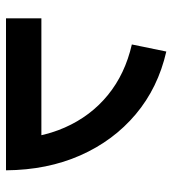

<svg xmlns="http://www.w3.org/2000/svg" viewBox="12 -572 561 624"><g transform="rotate(90 292.0 -260.5)"><path d="M433 0Q432 -107 395 -191Q358 -275 289.5 -331Q221 -387 125 -409L148 -521Q266 -494 352 -421.5Q438 -349 485.5 -241.5Q533 -134 534 0ZM40 0V-115H513V0Z"/></g></svg>

Font: Alexandria
Style: Regular
Weight: 400
Designer: Mohamed Gaber
Foundry: Kief Type Foundry
Version: Version 5.100